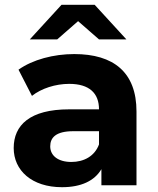

<svg xmlns="http://www.w3.org/2000/svg" viewBox="-20 -771 657 799"><path d="M305 -683 392 -607H506L374 -751H236L104 -607H218ZM289 -546C203 -546 116 -523 57 -481L113 -372C152 -403 211 -422 268 -422C352 -422 392 -383 392 -316H268C104 -316 37 -250 37 -155C37 -62 112 8 238 8C317 8 373 -18 402 -67V0H548V-307C548 -470 453 -546 289 -546ZM277 -97C222 -97 189 -123 189 -162C189 -198 212 -225 285 -225H392V-170C374 -121 329 -97 277 -97Z"/></svg>

Font: Montserrat Lite
Style: Bold
Weight: 700
Designer: Julieta Ulanovsky
Foundry: Julieta Ulanovsky
Version: Version 7.200;PS 007.200;hotconv 1.0.88;makeotf.lib2.5.64775